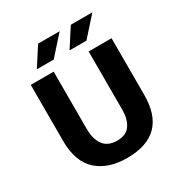

<svg xmlns="http://www.w3.org/2000/svg" viewBox="-189 -953 1046 1103"><g transform="rotate(-30 334.0 -401.5)"><path d="M66 -630H218V-253Q218 -182 247 -143Q276 -104 337 -104Q397 -104 423.5 -142.5Q450 -181 450 -241V-630H602V-254Q602 11 337 11Q211 11 138.5 -55Q66 -121 66 -259ZM253 -690H141L221 -814H364ZM470 -690H358L438 -814H581Z"/></g></svg>

Font: Ek Mukta ExtraBold
Style: Regular
Weight: 800
Designer: Girish Dalvi and Yashodeep Gholap
Foundry: Ek Type
Version: Version 2.538;PS 1.002;hotconv 16.6.51;makeotf.lib2.5.65220;